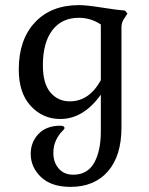

<svg xmlns="http://www.w3.org/2000/svg" viewBox="-20 -481 585 754"><path d="M148.4 -224.6Q148.4 -313.5 185.5 -362.3Q222.7 -411.1 289.1 -411.1Q336.9 -411.1 376 -384.8V-166Q330.1 -83 253.9 -83Q208 -83 178.2 -117.7Q148.4 -152.3 148.4 -224.6ZM457 19.5V-375Q457 -394.5 469.7 -411.1L480.5 -427.7L470.7 -439.5Q442.4 -441.4 380.9 -451.2Q319.3 -460.9 290 -460.9Q180.7 -460.9 117.2 -393.1Q53.7 -325.2 53.7 -208Q53.7 -115.2 101.1 -64.5Q148.4 -13.7 216.8 -13.7Q307.6 -13.7 376 -109.4V34.2Q376 112.3 349.6 158.7Q323.2 205.1 267.6 205.1Q231.4 205.1 210.4 180.7Q189.5 156.2 189.5 120.1Q189.5 90.8 200.2 69.3Q210.9 47.9 222.2 36.6Q233.4 25.4 233.4 22.5Q233.4 12.7 216.8 12.7Q162.1 12.7 131.3 44.9Q100.6 77.1 100.6 123Q100.6 175.8 141.1 214.4Q181.6 252.9 256.8 252.9Q350.6 252.9 403.8 191.9Q457 130.9 457 19.5Z"/></svg>

Font: Kurale
Style: Regular
Weight: 400
Version: 1.0; ttfautohint (v1.3)